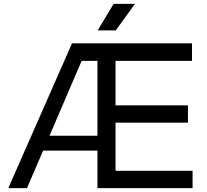

<svg xmlns="http://www.w3.org/2000/svg" viewBox="-20 -977 1073 997"><path d="M486 0H980V-90H580V-340H956V-430H580V-661H977V-752H354L23 0H120L204 -195H486ZM237 -272 404 -661H486V-272ZM487 -819H581L681 -957H570Z"/></svg>

Font: Hibana 45 SubMedium
Style: Regular
Weight: 500
Width: 6
Designer: pygmalion
Foundry: ybstudio
Version: Version 2021.007;FEAKit 1.0